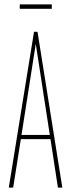

<svg xmlns="http://www.w3.org/2000/svg" viewBox="-20 -855 324 875"><path d="M20 0 135 -710H151L264 0H244L210 -221H75L40 0ZM78 -240H207L143 -655ZM70 -815V-835H216V-815Z"/></svg>

Font: Georama ExtraCondensed Thin
Style: Regular
Weight: 100
Width: 2
Designer: Jean-Baptiste Levee
Foundry: Production Type
Version: Version 1.001